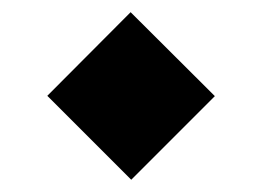

<svg xmlns="http://www.w3.org/2000/svg" viewBox="-20 -396 430 315"><path d="M57.6 -238.8 194.3 -376 332.5 -238.3 195.3 -101.1Z"/></svg>

Font: Vazir WOL
Style: Bold-WOL
Weight: 700
Designer: Saber Rastikerdar
Foundry: Saber Rastikerdar
Version: Version 30.0.0